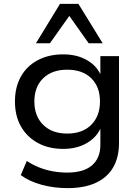

<svg xmlns="http://www.w3.org/2000/svg" viewBox="-20 -780 723 989"><path d="M328 189Q258 189 195 172Q132 155 87 122L118 49Q148 69 182 82.5Q216 96 252.5 102.5Q289 109 327 109Q410 109 453.5 72Q497 35 497 -34V-129H502Q483 -77 430.5 -45Q378 -13 306 -13Q231 -13 175 -43.5Q119 -74 88 -128.5Q57 -183 57 -257Q57 -331 87.5 -385.5Q118 -440 174.5 -470Q231 -500 306 -500Q378 -500 431 -468.5Q484 -437 503 -383H497V-491H593V-44Q593 31 562.5 83Q532 135 473 162Q414 189 328 189ZM326 -92Q405 -92 450 -137Q495 -182 495 -257Q495 -333 450 -377Q405 -421 326 -421Q248 -421 202.5 -377Q157 -333 157 -257Q157 -182 202.5 -137Q248 -92 326 -92ZM165 -557 289 -760H384L509 -557H437L337 -698L237 -557Z"/></svg>

Font: Nunito Sans 10pt SemiExpanded Medium
Style: Regular
Weight: 500
Width: 6
Designer: Vernon Adams
Foundry: Vernon Adams
Version: Version 3.101;gftools[0.9.27]